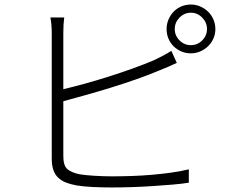

<svg xmlns="http://www.w3.org/2000/svg" viewBox="-20 -818 1040 846"><path d="M259 -131Q259 -89 276 -73.5Q293 -58 331 -50Q356 -46 395.5 -43.5Q435 -41 474 -41Q514 -41 560 -42.5Q606 -44 651.5 -48Q697 -52 738.5 -58Q780 -64 812 -72V-13Q781 -8 739.5 -4.5Q698 -1 652 2Q606 5 559.5 6.5Q513 8 472 8Q430 8 388.5 6Q347 4 317 -1Q290 -6 270 -14Q250 -22 236 -35.5Q222 -49 215 -69.5Q208 -90 208 -120V-673Q208 -711 202 -741H263Q261 -726 260 -710Q259 -694 259 -673V-425Q302 -435 354.5 -449.5Q407 -464 460.5 -481Q514 -498 565.5 -516.5Q617 -535 659 -553Q680 -563 699 -573Q718 -583 735 -594L759 -541Q742 -533 720.5 -523.5Q699 -514 678 -506Q633 -487 578.5 -468Q524 -449 467.5 -431.5Q411 -414 357 -399Q303 -384 259 -372ZM821 -619Q850 -619 871 -640Q892 -661 892 -690Q892 -719 871 -740.5Q850 -762 821 -762Q792 -762 771 -740.5Q750 -719 750 -690Q750 -661 771 -640Q792 -619 821 -619ZM821 -798Q843 -798 862.5 -789.5Q882 -781 897 -766.5Q912 -752 920.5 -732Q929 -712 929 -690Q929 -668 920.5 -648.5Q912 -629 897 -614.5Q882 -600 862.5 -591.5Q843 -583 821 -583Q798 -583 778.5 -591.5Q759 -600 744.5 -614.5Q730 -629 722 -648.5Q714 -668 714 -690Q714 -712 722.5 -732Q731 -752 745 -766.5Q759 -781 778.5 -789.5Q798 -798 821 -798Z"/></svg>

Font: SpoqaHanSansJP-Light
Style: Regular
Weight: 300
Designer: [Source Han Sans]
Ryoko NISHIZUKA  (kana & ideographs); Paul D. Hunt (Latin, Greek & Cyrillic); Wenlong ZHANG  (bopomofo
Foundry: Spoqa (http://bi.spoqa.com)
Version: Version 1.002.20150607